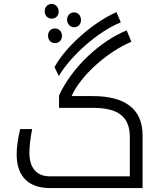

<svg xmlns="http://www.w3.org/2000/svg" viewBox="-20 -959 822 979"><path d="M244 -864C263 -864 279 -877 279 -900C279 -924 262 -939 244 -939C226 -939 208 -926 208 -902C208 -879 223 -864 244 -864ZM258 -617 280 -571C338 -672 480 -799 596 -845L574 -897C450 -843 312 -717 258 -617ZM358 -820C375 -820 393 -832 393 -857C393 -881 376 -896 358 -896C340 -896 322 -882 322 -859C322 -836 339 -820 358 -820ZM261 -739C279 -739 296 -753 296 -776C296 -799 280 -814 261 -814C241 -814 225 -801 225 -777C225 -754 240 -739 261 -739ZM236 0H707V-269C707 -403 618 -469 453 -469H345C390 -572 527 -695 650 -746L626 -804C487 -748 344 -611 281 -472V-409H453C581 -409 642 -366 642 -259V-60H233C167 -60 130 -103 130 -179C130 -210 134 -252 144 -301H83C72 -257 65 -208 65 -172C65 -59 126 0 236 0Z"/></svg>

Font: Noto Kufi Arabic Light
Style: Regular
Weight: 300
Designer: Monotype Design Team, David Williams, Khaled Hosny
Foundry: Google LLC
Version: Version 2.109